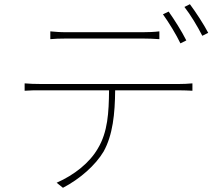

<svg xmlns="http://www.w3.org/2000/svg" viewBox="-20 -856 1040 912"><path d="M219 -707V-670C240 -672 263 -673 295 -673C346 -673 606 -673 658 -673C681 -673 712 -672 737 -670V-707C713 -704 681 -703 658 -703C606 -703 346 -703 293 -703C262 -703 244 -705 219 -707ZM781 -801 754 -788C781 -751 818 -690 837 -650L865 -664C843 -708 806 -766 781 -801ZM882 -836 856 -823C885 -786 918 -731 941 -686L969 -700C949 -739 909 -800 882 -836ZM97 -460V-425C124 -427 144 -427 175 -427H498C497 -322 492 -229 445 -151C406 -83 333 -25 249 12L279 36C360 -6 434 -72 472 -136C516 -215 526 -316 527 -427H829C850 -427 875 -426 894 -425V-460C872 -458 850 -457 829 -457C782 -457 228 -457 175 -457C144 -457 122 -458 97 -460Z"/></svg>

Font: Harano Aji Gothic CN ExtraLight
Style: Regular
Weight: 250
Foundry: Masamichi Hosoda
Version: HaranoAjiGothicCN-ExtraLight version 20230610;ttx 4.39.4